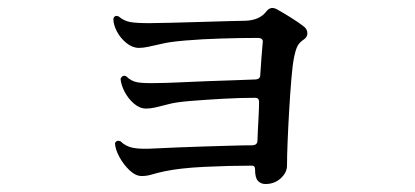

<svg xmlns="http://www.w3.org/2000/svg" viewBox="-20 -500 1040 481"><path d="M645 -39Q634 -39 626.5 -46.5Q619 -54 619 -75Q619 -85 612 -85Q553 -85 492 -82Q431 -79 393 -71Q374 -67 361 -63Q348 -59 335 -59Q320 -59 305 -73Q290 -87 279.5 -106Q269 -125 268 -141Q270 -146 274 -147Q278 -148 282 -146Q295 -133 314 -129.5Q333 -126 366 -128Q388 -129 420.5 -130.5Q453 -132 489.5 -133Q526 -134 558 -135Q590 -136 611 -136Q625 -136 625 -148Q625 -155 626 -173Q627 -191 628 -211.5Q629 -232 629 -245Q629 -255 619 -255Q581 -255 537 -252.5Q493 -250 456.5 -247Q420 -244 402 -239Q383 -234 370 -231Q357 -228 346 -228Q330 -228 315.5 -240.5Q301 -253 292 -270.5Q283 -288 282 -303Q287 -313 296 -309Q309 -296 326 -293.5Q343 -291 376 -292Q393 -292 425.5 -293.5Q458 -295 495.5 -296.5Q533 -298 567.5 -299Q602 -300 621 -301Q632 -302 632 -312Q633 -329 635 -355.5Q637 -382 638 -392Q641 -405 625 -405Q583 -405 534 -403.5Q485 -402 444 -398.5Q403 -395 384 -390Q366 -386 352.5 -383Q339 -380 328 -380Q312 -380 297 -392Q282 -404 273 -421Q264 -438 264 -453Q267 -463 277 -459Q290 -448 305 -445Q320 -442 354 -442Q374 -442 408.5 -443Q443 -444 481 -445Q519 -446 550 -447Q581 -448 594 -448Q630 -449 647 -471Q658 -486 675 -476Q686 -470 707 -457Q728 -444 742 -433Q750 -426 750 -416.5Q750 -407 741 -401Q729 -393 724.5 -383Q720 -373 717 -358Q713 -339 710 -303Q707 -267 704.5 -224.5Q702 -182 700.5 -144.5Q699 -107 699 -85Q699 -68 683.5 -53.5Q668 -39 645 -39Z"/></svg>

Font: Zen Old Mincho
Style: Bold
Weight: 700
Designer: Yoshimichi Ohira
Foundry: Positype
Version: Version 1.500